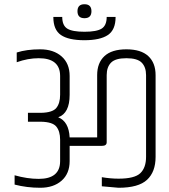

<svg xmlns="http://www.w3.org/2000/svg" viewBox="-20 -882 798 907"><path d="M439 -233V-527Q439 -585 473.5 -617Q508 -649 577 -649Q646 -649 680.5 -617Q715 -585 715 -527V-141Q715 -70 674.5 -32.5Q634 5 540 5L461 -2V-45Q502 -38 540 -38Q616 -38 643 -64Q670 -90 670 -141V-527Q670 -565 649.5 -586Q629 -607 577 -607Q525 -607 504.5 -586Q484 -565 484 -527V-210Q484 -193 462 -193H309V-121Q309 -62 271 -28.5Q233 5 170 5Q107 5 49 -10V-54Q109 -37 163 -37Q264 -37 264 -121V-222Q264 -262 246 -284Q228 -306 173 -307H112V-349H173Q228 -350 246 -372Q264 -394 264 -434V-523Q264 -607 163 -607Q112 -607 59 -588V-634Q106 -649 169.5 -649Q233 -649 271 -615.5Q309 -582 309 -523V-434Q309 -347 255 -328Q305 -308 309 -233ZM526 -802V-801Q526 -741 489.5 -716.5Q453 -692 378.5 -692Q304 -692 268 -716.5Q232 -741 232 -801V-802H274Q274 -762 297.5 -747Q321 -732 379 -732Q437 -732 460.5 -747Q484 -762 484 -802ZM412 -829Q412 -796 379 -796Q346 -796 346 -829Q346 -862 379 -862Q412 -862 412 -829Z"/></svg>

Font: Khand Light
Style: Regular
Weight: 300
Designer: Devanagari: Sanchit Sawaria, Jyotish Sonowal; Latin: Satya Rajpurohit
Foundry: Indian Type Foundry
Version: Version 1.101;PS 1.0;hotconv 1.0.78;makeotf.lib2.5.61930; tt